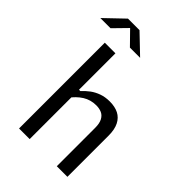

<svg xmlns="http://www.w3.org/2000/svg" viewBox="-313 -1093 1211 1211"><g transform="rotate(45 292.0 -488.0)"><path d="M94.3 0V-765H189V0ZM431 0V-342.3Q431 -382 418.5 -405.4Q406 -428.8 384.8 -438.3Q363.7 -447.8 335.5 -447.8Q286.3 -447.8 246.2 -422.8Q206.2 -397.7 174 -352.5V-440H200.8Q224 -465.2 248.8 -483.6Q273.7 -502 306.2 -513.7Q338.8 -525.3 379 -525.3Q425.2 -525.3 457.8 -508.8Q490.3 -492.2 508 -457.2Q525.7 -422.2 525.7 -367.7V0ZM90.2 -975.7H193.2L319.2 -855H228.2L128.3 -957H155L55.2 -855H-35.8Z"/></g></svg>

Font: Monaspace Neon Var ExtraLight
Style: Regular
Weight: 200
Designer: Riley Cran and the Lettermatic Team
Version: Version 1.200 (Monaspace Neon Var)